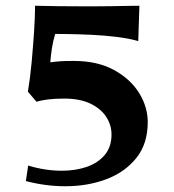

<svg xmlns="http://www.w3.org/2000/svg" viewBox="-20 -640 605 668"><path d="M77 -321Q85 -368 90 -422.5Q95 -477 98.5 -529.5Q102 -582 102 -620Q146 -619 181 -618.5Q216 -618 266 -618Q284 -618 311 -618Q338 -618 368 -618.5Q398 -619 424 -619.5Q450 -620 465 -620L461 -497Q431 -506 386.5 -511.5Q342 -517 296.5 -519Q251 -521 217 -521.5Q183 -522 172 -522Q165 -499 161 -474.5Q157 -450 155 -423Q174 -426 191.5 -427Q209 -428 237 -428Q319 -428 376.5 -396.5Q434 -365 464 -316.5Q494 -268 494 -215Q494 -140 454.5 -90.5Q415 -41 350 -16.5Q285 8 207 8Q139 8 70 -10L78 -64Q137 -46 195 -46Q243 -46 282 -59.5Q321 -73 344.5 -101Q368 -129 368 -172Q368 -205 349.5 -233.5Q331 -262 294.5 -279.5Q258 -297 204 -297Q170 -297 146.5 -294Q123 -291 107 -286Z"/></svg>

Font: Alkalami
Style: Regular
Weight: 400
Designer: Becca Hirsbrunner Spalinger
Foundry: SIL International
Version: Version 2.000